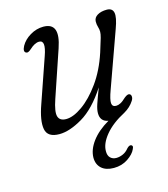

<svg xmlns="http://www.w3.org/2000/svg" viewBox="-101 -530 713 817"><g transform="rotate(-15 255.5 -122.0)"><path d="M446 -78Q452 -75 452.5 -66.2Q453 -57.5 447 -48.5Q431.5 -24 403.5 -8Q347 21.5 316.2 58.8Q285.5 96 285.5 129Q285 149 295.2 159Q305.5 169 321.5 169Q335.5 169 350.5 162.5Q365.5 156 377 141.5Q386.5 131.5 394 132.5Q398.5 133 400.8 137.5Q403 142 398.5 150.5Q389.5 171.5 362.5 189.5Q335.5 207.5 300.5 207.5Q265.5 207.5 246.2 190Q227 172.5 227 142.5Q227.5 107.5 253.8 72Q280 36.5 329.5 7.5Q294.5 1.5 294.5 -35Q294.5 -51 302 -73.5Q309.5 -96 326.5 -140.5Q273.5 -59 216 -25.2Q158.5 8.5 114 8.5Q62 8.5 54.8 -29.2Q47.5 -67 72 -135.5L139 -329Q162 -394 131.5 -394Q112 -394 89 -372.5Q74 -359 66.5 -363.5Q53 -369.5 65.5 -393.5Q79 -418 106.8 -434.5Q134.5 -451 165 -451Q240.5 -451 204.5 -345.5L135 -140.5Q117 -88 123.5 -67Q130 -46 158 -46Q189.5 -46 230 -74.5Q270.5 -103 308.5 -155.8Q346.5 -208.5 370.5 -281.5Q384.5 -325.5 389 -341.8Q393.5 -358 393.5 -367.5Q393.5 -378.5 390 -389.5Q386.5 -400.5 386.5 -413.5Q386.5 -431 402.8 -441Q419 -451 444.5 -451Q469 -451 473.5 -430.2Q478 -409.5 460.5 -362L372.5 -117Q358 -77.5 359.5 -61.5Q361 -45.5 378 -45.5Q387 -45.5 397.5 -50.8Q408 -56 422.5 -70Q438 -82.5 446 -78Z"/></g></svg>

Font: Fraunces 72pt SuperSoft Light
Style: Italic
Weight: 300
Italic angle: -16°
Version: Version 1.000;[b76b70a41]